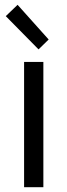

<svg xmlns="http://www.w3.org/2000/svg" viewBox="-20 -777 280 797"><path d="M80 0V-520H160V0ZM4 -710 53 -757 182 -613 140 -572Z"/></svg>

Font: Oxanium ExtraLight
Style: Regular
Weight: 400
Version: Version 2.000